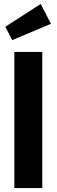

<svg xmlns="http://www.w3.org/2000/svg" viewBox="-20 -956 288 976"><path d="M195 -692V0H53V-692ZM187 -936 239 -835 42 -752 7 -820Z"/></svg>

Font: Fira Sans Extra Condensed SemiBold
Style: Regular
Weight: 600
Width: 1
Designer: Carrois Corporate & Edenspiekermann AG
Foundry: Carrois Corporate GbR & Edenspiekermann AG
Version: Version 4.203